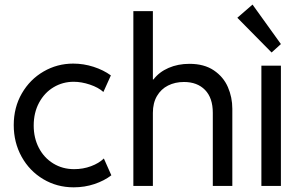

<svg xmlns="http://www.w3.org/2000/svg" viewBox="-20 -800 1299 826"><path d="M39.1 -261.7Q39.1 -337.9 74 -398.2Q108.9 -458.5 167.5 -492.4Q226.1 -526.4 294.9 -526.4Q339.4 -526.4 382.1 -512.7Q424.8 -499 457 -475.6L424.8 -404.3Q403.3 -423.8 366.9 -436Q330.6 -448.2 296.9 -448.2Q250 -448.2 210.7 -424.8Q171.4 -401.4 148.2 -358.4Q125 -315.4 125 -259.8Q125 -206.5 147.2 -163.8Q169.4 -121.1 209.2 -96.7Q249 -72.3 298.8 -72.3Q337.4 -72.3 371.6 -85Q405.8 -97.7 426.8 -118.2L459 -45.9Q428.7 -22.5 386.5 -8.3Q344.2 5.9 296.9 5.9Q225.1 5.9 166 -29.3Q106.9 -64.5 73 -125.7Q39.1 -187 39.1 -261.7Z M553.7 -752H637.7V-458H640.1Q664.6 -490.2 705.1 -507.8Q745.6 -525.4 794.9 -525.4Q858.4 -525.4 899.9 -497.3Q941.4 -469.2 960.4 -425.3Q979.5 -381.3 979.5 -332V0H895.5V-314.5Q895.5 -378.9 862.1 -413.1Q828.6 -447.3 771.5 -447.3Q733.4 -447.3 703.1 -432.1Q672.9 -417 655.3 -387Q637.7 -356.9 637.7 -314.5V0H553.7Z M1104.5 -517.6H1188.5V0H1104.5ZM1001 -723.6 1066.4 -780.3 1188.5 -610.4 1148.4 -574.2Z"/></svg>

Font: Reddit Sans Fudge
Style: Regular
Weight: 400
Designer: Stephen Hutchings
Foundry: Reddit
Version: Version 1.011